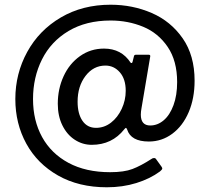

<svg xmlns="http://www.w3.org/2000/svg" viewBox="-20 -681 874 814"><path d="M433 113Q314 113 226 63Q138 13 91.5 -72Q45 -157 45 -261Q45 -369 95.5 -461Q146 -553 238 -607Q330 -661 449 -661Q542 -661 623 -626Q704 -591 754.5 -518.5Q805 -446 805 -339Q805 -264 780 -205.5Q755 -147 710.5 -114Q666 -81 611 -81Q535 -81 519 -132Q516 -139 514 -139Q512 -139 507 -133Q455 -67 369 -67Q330 -67 297 -88.5Q264 -110 244.5 -149.5Q225 -189 225 -241Q225 -304 249.5 -357.5Q274 -411 319 -443Q364 -475 421 -475Q495 -475 534 -415Q537 -413 539 -414Q541 -415 542 -419L548 -443Q549 -449 557 -449H610Q618 -449 617 -442L580 -223Q577 -207 577 -195Q577 -149 617 -149Q648 -149 674 -171Q700 -193 715.5 -235Q731 -277 731 -333Q731 -423 691 -482Q651 -541 587 -567.5Q523 -594 449 -594Q345 -594 270.5 -549.5Q196 -505 158 -429Q120 -353 120 -261Q120 -170 158.5 -100Q197 -30 270.5 9.5Q344 49 447 49Q506 49 541.5 35.5Q577 22 622 -7Q627 -11 633 -11Q639 -11 642 -6L665 26Q668 31 668 33Q668 38 658 46Q616 77 558 95Q500 113 433 113ZM387 -139Q422 -139 450.5 -161Q479 -183 496 -219.5Q513 -256 513 -296Q513 -346 488 -374.5Q463 -403 427 -403Q376 -403 342.5 -359Q309 -315 309 -250Q309 -199 329.5 -169Q350 -139 387 -139Z"/></svg>

Font: Libre Franklin Medium
Style: Regular
Weight: 500
Designer: Pablo Impallari, Rodrigo Fuenzalida
Foundry: Impallari Type
Version: Version 1.002; ttfautohint (v1.5)